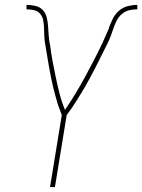

<svg xmlns="http://www.w3.org/2000/svg" viewBox="-20 -763 580 783"><path d="M184 0 232 -294Q227 -308 221.5 -322Q216 -336 212 -350.5Q208 -365 204 -379.5Q200 -394 196.5 -408.5Q193 -423 190 -438Q187 -453 184 -468Q181 -483 178.5 -498Q176 -513 173.5 -528Q171 -543 168.5 -558Q166 -573 163.5 -588Q161 -603 160.5 -618.5Q160 -634 159.5 -650Q159 -666 156 -681Q153 -696 143.5 -707Q134 -718 119 -721.5Q104 -725 88 -725V-743Q106 -743 124 -739Q142 -735 154 -722.5Q166 -710 170.5 -692Q175 -674 176 -656Q177 -638 178.5 -619.5Q180 -601 183 -583L184 -581Q188 -547 194.5 -513Q201 -479 208 -445.5Q215 -412 223.5 -379Q232 -346 245 -315Q267 -347 287 -380Q307 -413 325.5 -447Q344 -481 362 -515.5Q380 -550 396 -584L397 -586Q404 -601 410.5 -616.5Q417 -632 424 -647V-649Q431 -668 440 -686.5Q449 -705 465 -719Q481 -733 501 -738Q521 -743 540 -743V-725Q524 -725 508 -721.5Q492 -718 478.5 -707Q465 -696 457 -681Q449 -666 443.5 -650Q438 -634 432.5 -618.5Q427 -603 419.5 -588Q412 -573 404.5 -558Q397 -543 389.5 -528Q382 -513 374.5 -498Q367 -483 359 -468Q351 -453 343 -438Q335 -423 326.5 -408.5Q318 -394 309 -379.5Q300 -365 291 -350.5Q282 -336 272.5 -322Q263 -308 252 -294L204 0Z"/></svg>

Font: Iosevka Term Curly Th Obl
Style: Regular
Weight: 100
Italic angle: -9°
Designer: Belleve Invis
Foundry: Belleve Invis
Version: Version 32.3.0